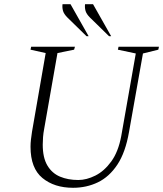

<svg xmlns="http://www.w3.org/2000/svg" viewBox="-20 -882 775 912"><path d="M327 10Q238 10 181.5 -36.5Q125 -83 125 -185Q125 -202 127 -219Q129 -236 132 -256L197 -630L125 -646L128 -660H336L332 -646L253 -630L190 -271Q186 -250 184.5 -231Q183 -212 183 -195Q183 -133 205 -96Q227 -59 265 -43Q303 -27 352 -27Q391 -27 433 -48Q475 -69 508.5 -115Q542 -161 556 -236L625 -628L540 -646L543 -660H735L732 -646L659 -628L593 -256Q576 -158 537.5 -100Q499 -42 445 -16Q391 10 327 10ZM498 -710 407 -799Q390 -816 386 -831.5Q382 -847 384 -862H422L508 -710ZM391 -710 300 -799Q283 -816 279 -831.5Q275 -847 277 -862H315L401 -710Z"/></svg>

Font: Spectral SC ExtraLight
Style: Italic
Weight: 275
Italic angle: -10°
Designer: Jean-Baptiste Levee
Foundry: Production Type
Version: Version 2.001